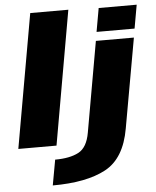

<svg xmlns="http://www.w3.org/2000/svg" viewBox="-64 -839 909 1122"><g transform="rotate(-5 390.0 -277.5)"><path d="M17.5 0H241.5L379.5 -785H156ZM199.5 230Q397.5 230 510.5 169.5Q623.5 109 653.5 -65L747 -589.5H524L430.5 -60Q415.5 27 364 54Q312.5 81 226.5 81ZM557 -779.5 532.5 -641.5H755.5L780 -779.5Z"/></g></svg>

Font: Anybody Expanded ExtraBold
Style: Italic
Weight: 800
Width: 7
Italic angle: -10°
Version: Version 1.113;gftools[0.9.25]